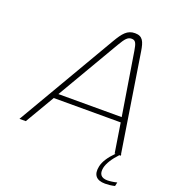

<svg xmlns="http://www.w3.org/2000/svg" viewBox="-152 -793 972 1086"><g transform="rotate(20 334.0 -250.0)"><path d="M372 -594 25 0H63L167 -177H570L598 0H603C568 35 546 69 540 99C529 151 551 179 605 179C622 179 643 177 663 172L668 149C649 154 625 157 611 157C573 157 557 137 565 98C571 70 593 35 626 0H635L634 -9L635 -10H633L541 -594C532 -650 521 -679 474 -679C428 -679 405 -650 372 -594ZM184 -207 404 -583C431 -629 444 -643 467 -643C491 -643 497 -626 504 -584L565 -207Z"/></g></svg>

Font: LT Wave Text Thin Italic
Style: Regular
Weight: 100
Designer: Daniel Lyons
Version: Version 2.5 (Glyphs App)